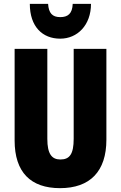

<svg xmlns="http://www.w3.org/2000/svg" viewBox="-20 -968 628 998"><path d="M453 -948H358C356 -897 333 -879 293 -879C252 -879 233 -900 230 -948H135C135 -829 201 -767 293 -767C382 -767 453 -837 453 -948ZM533 -242V-714H363V-247C363 -167 342 -139 294 -139C249 -139 226 -168 226 -246V-714H56V-238C56 -72 140 10 292 10C448 10 533 -77 533 -242Z"/></svg>

Font: Noto Sans Lao ExtraCondensed Black
Style: Regular
Weight: 900
Width: 2
Designer: Monotype Design Team
Foundry: Monotype Imaging Inc.
Version: Version 2.003